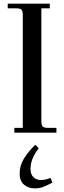

<svg xmlns="http://www.w3.org/2000/svg" viewBox="-20 -722 346 1045"><path d="M22 -676.8V-702.1H251V-676.8H205.1V-65.9Q205.1 -41 212.2 -33.4Q219.2 -25.9 244.1 -25.9H287.1V0H58.1V-25.9H104V-637.2Q104 -662.1 96.9 -669.4Q89.8 -676.8 64.9 -676.8ZM86.9 222.2Q86.9 179.7 109.9 141.8Q132.8 104 171.9 65.9L190.9 85Q146 142.1 146 196.8Q146 226.6 161.9 242.2Q177.7 257.8 202.1 257.8Q229 257.8 254.9 246.1L265.1 272Q229.5 290.5 211.2 296.9Q192.9 303.2 168 303.2Q134.8 303.2 110.8 283.2Q86.9 263.2 86.9 222.2Z"/></svg>

Font: Dihjauti S
Style: Bold
Weight: 700
Designer: T. Christopher White
Version: Version 3.0.0